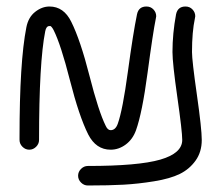

<svg xmlns="http://www.w3.org/2000/svg" viewBox="-20 -570 680 590"><path d="M430 -550Q443 -550 451.5 -541Q460 -532 460 -520Q460 -519 459.5 -517Q459 -515 459 -514Q450 -470 433.5 -346.5Q417 -223 398 -170Q388 -142 366.5 -126Q345 -110 320 -110Q275 -110 251 -157Q223 -213 195 -323Q167 -433 145 -477Q142 -483 139 -486.5Q136 -490 135 -490Q134 -490 132 -490Q122 -490 119 -474Q100 -379 100 -140Q100 -128 91 -119Q82 -110 70 -110Q58 -110 49 -119Q40 -128 40 -140V-149Q40 -380 61 -486Q67 -517 88 -533.5Q109 -550 132 -550Q176 -550 199 -503Q227 -447 255 -337Q283 -227 305 -183Q311 -170 320 -170Q335 -170 342 -190Q357 -232 373 -350Q389 -468 401 -526Q406 -550 430 -550ZM550 -550Q563 -550 571.5 -541Q580 -532 580 -520Q580 -519 579.5 -517Q579 -515 579 -514Q570 -472 570 -410Q570 -384 585 -279Q600 -174 600 -140Q600 -103 581 -76.5Q562 -50 532.5 -35.5Q503 -21 454 -13Q405 -5 360 -2.5Q315 0 250 0Q238 0 229 -9Q220 -18 220 -30Q220 -42 229 -51Q238 -60 250 -60Q405 -60 472.5 -79.5Q540 -99 540 -140Q540 -166 525 -271Q510 -376 510 -410Q510 -467 521 -526Q526 -550 550 -550Z"/></svg>

Font: Pecita
Style: Book
Weight: 400
Width: 7
Version: Version 4.3